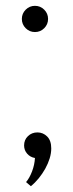

<svg xmlns="http://www.w3.org/2000/svg" viewBox="-20 -530 251 659"><path d="M100 -420Q81.4 -420 68.2 -433.2Q55 -446.4 55 -465Q55 -483.6 68.2 -496.8Q81.4 -510 100 -510Q118.6 -510 131.8 -496.8Q145 -483.6 145 -465Q145 -446.4 131.8 -433.2Q118.6 -420 100 -420ZM69.5 95Q81.4 80.9 90 58.4Q98.6 35.9 100 12.3Q83.6 9.5 73.2 -2.5Q62.7 -14.5 62.7 -30.9Q62.7 -50 75.9 -62.7Q89.1 -75.5 108.6 -75.5Q127.7 -75.5 141.8 -61.6Q155.9 -47.7 155.9 -20.5Q155.9 -4.1 150.5 13.6Q145 31.4 135.5 48.6Q125.9 65.9 113.2 81.6Q100.5 97.3 85.9 109.1Z"/></svg>

Font: Spartan
Style: Regular
Weight: 400
Designer: Matt Bailey, Mirko Velimirovic
Foundry: Matt Bailey
Version: Version 1.005